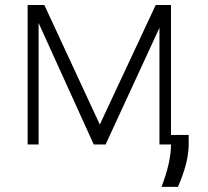

<svg xmlns="http://www.w3.org/2000/svg" viewBox="-20 -565 813 751"><path d="M370.4 -77.8 589.1 -545.5H648.8V0H603.7V-456.3L393.1 0H346.6L131 -475.1V0H88.1V-545.5H153.4ZM718 -37.3V8.5Q715.6 48.3 705.4 84.7Q695.3 121.1 676.1 165.8H611.9Q630.3 117.2 639.4 76.9Q648.4 36.6 648.8 5.3V-37.3Z"/></svg>

Font: Inter UI Extra Light
Style: Regular
Weight: 200
Designer: Rasmus Andersson
Foundry: rsms
Version: 3.2;8d6f07862